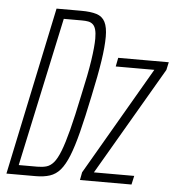

<svg xmlns="http://www.w3.org/2000/svg" viewBox="-50 -736 726 783"><g transform="rotate(5 312.5 -344.0)"><path d="M5 0 150 -688H251Q290 -688 314 -680.5Q338 -673 349 -651.5Q360 -630 360 -591Q360 -551 351 -491.5Q342 -432 323 -344Q305 -257 289.5 -196Q274 -135 258.5 -96.5Q243 -58 225 -37Q207 -16 182.5 -8Q158 0 124 0ZM52 -39H128Q149 -39 165 -43.5Q181 -48 194.5 -63.5Q208 -79 221 -112Q234 -145 248.5 -201Q263 -257 281 -344Q301 -433 309.5 -490Q318 -547 318 -580Q318 -603 314 -617Q310 -631 302 -638Q294 -645 283 -647Q272 -649 257 -649H183ZM306 0 312 -32 569 -474H411L418 -510H625L618 -478L360 -36H525L517 0Z"/></g></svg>

Font: Saira UltraCondensed ExtraLight
Style: Italic
Weight: 250
Width: 1
Italic angle: -12°
Designer: Hector Gatti with collaboration of the Omnibus-Type team
Foundry: Omnibus-Type
Version: Version 1.101